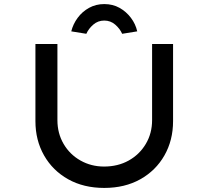

<svg xmlns="http://www.w3.org/2000/svg" viewBox="-20 -917 1023 943"><path d="M492 6Q391 6 315 -36.5Q239 -79 196.5 -153.5Q154 -228 154 -322V-701H262V-327Q262 -262 292.5 -210Q323 -158 375.5 -128.5Q428 -99 491 -99Q559 -99 612 -128.5Q665 -158 696 -210Q727 -262 727 -327V-701H830V-322Q830 -228 787.5 -153.5Q745 -79 669 -36.5Q593 6 492 6ZM404 -751 330 -763Q339 -799 361.5 -829.5Q384 -860 417.5 -878.5Q451 -897 492 -897Q534 -897 567 -878.5Q600 -860 623 -829.5Q646 -799 654 -763L580 -751Q569 -776 546 -796Q523 -816 492 -816Q461 -816 438 -796Q415 -776 404 -751Z"/></svg>

Font: Lexend Tera
Style: Regular
Weight: 400
Designer: Bonnie Shaver-Troup, Thomas Jockin
Foundry: Lexend
Version: Version 1.007